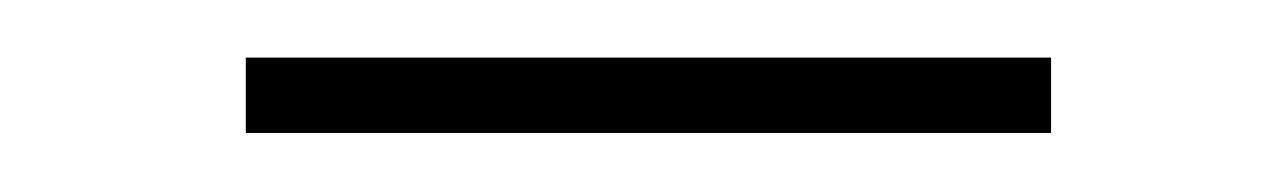

<svg xmlns="http://www.w3.org/2000/svg" viewBox="-20 -721 436 66"><path d="M341.3 -701.2V-675.3H64.5V-701.2Z"/></svg>

Font: Vazirmatn FD Thin
Style: Regular
Weight: 100
Designer: Saber Rastikerdar
Foundry: Saber Rastikerdar
Version: Version 33.003